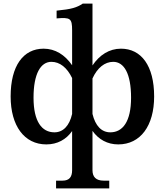

<svg xmlns="http://www.w3.org/2000/svg" viewBox="-20 -786 913 1065"><path d="M493 158V-60C527 -12 576 15 636 15C759 15 835 -88 835 -251C835 -421 764 -516 651 -516C586 -516 532 -481 493 -423V-766H439C406 -744 377 -735 294 -727V-684C370 -690 380 -685 380 -618V-424C340 -482 286 -516 222 -516C109 -516 39 -421 39 -251C39 -88 115 15 237 15C298 15 347 -12 380 -59V158C380 195 365 216 327 216H291V259H586V216H555C512 216 493 195 493 158ZM166 -244C166 -378 206 -443 265 -443C312 -443 352 -411 380 -353V-154C365 -88 330 -52 282 -52C212 -52 166 -112 166 -244ZM493 -154V-351C520 -410 561 -443 608 -443C668 -443 707 -378 707 -244C707 -112 661 -52 592 -52C543 -52 509 -88 493 -154Z"/></svg>

Font: LT Superior Serif Semibold
Style: Regular
Weight: 600
Designer: Daniel Lyons
Foundry: LyonsType
Version: Version 2.120;FEAKit 1.0